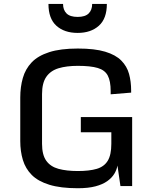

<svg xmlns="http://www.w3.org/2000/svg" viewBox="-20 -977 808 1008"><path d="M388.7 11.2Q297.9 11.2 238.8 -7.1Q179.7 -25.4 146.7 -58.6Q113.8 -91.8 100.1 -137.2Q86.4 -182.6 86.4 -236.8V-464.8Q86.4 -520.5 99.9 -567.6Q113.3 -614.7 146.2 -649.4Q179.2 -684.1 238.3 -703.1Q297.4 -722.2 388.7 -722.2Q477.1 -722.2 532.2 -705.6Q587.4 -689 616.9 -658.9Q646.5 -628.9 657.5 -588.9Q668.5 -548.8 668.5 -501.5V-490.7L561 -481.9V-499Q561 -551.3 545.9 -580.1Q530.8 -608.9 493.2 -620.1Q455.6 -631.3 388.7 -631.3Q329.6 -631.3 287.6 -618.7Q245.6 -606 223.1 -573.7Q200.7 -541.5 200.7 -482.9V-222.2Q200.7 -164.1 222.9 -133.1Q245.1 -102.1 287.1 -90.6Q329.1 -79.1 388.7 -79.1Q449.2 -79.1 488 -90.6Q526.9 -102.1 545.7 -133.1Q564.5 -164.1 564.5 -222.2V-282.7H404.3V-362.3H673.8V0H612.3L596.7 -107.9Q592.8 -85.4 580.1 -64.5Q567.4 -43.5 543.2 -26.1Q519 -8.8 481.2 1.2Q443.4 11.2 388.7 11.2ZM387.7 -804.2Q317.9 -804.2 276.1 -841.8Q234.4 -879.4 234.4 -956.5H311Q311 -924.8 329.3 -906.5Q347.7 -888.2 387.7 -888.2Q427.2 -888.2 445.6 -906.5Q463.9 -924.8 463.9 -956.5H541Q541 -879.4 499 -841.8Q457 -804.2 387.7 -804.2Z"/></svg>

Font: Monda Medium
Style: Regular
Weight: 500
Designer: Vernon Adams
Foundry: Vernon Adams
Version: Version 2.200